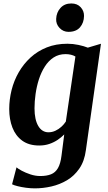

<svg xmlns="http://www.w3.org/2000/svg" viewBox="-20 -810 606 1082"><path d="M464 36Q456 98 427.2 139.8Q398.5 181.5 357.5 205.8Q316.5 230 269.5 240.8Q222.5 251.5 176.5 251.5Q152 251.5 126.2 248Q100.5 244.5 79.5 239.2Q58.5 234 48 228.5L73 133Q81 140.5 102.2 152Q123.5 163.5 151.5 172.8Q179.5 182 207 182Q243 182 267.5 172.2Q292 162.5 306.5 137.5Q321 112.5 326.5 68L342 -52.5Q326.5 -36.5 305.5 -22.2Q284.5 -8 258.5 1Q232.5 10 201 10Q143 10 105.5 -17.2Q68 -44.5 50 -91Q32 -137.5 32 -195.5Q32 -249 45.2 -302.2Q58.5 -355.5 85.5 -402.5Q112.5 -449.5 152 -485.8Q191.5 -522 243.5 -542.8Q295.5 -563.5 360 -563.5Q391 -563.5 422.5 -556.8Q454 -550 475 -541.5L549 -563.5ZM405 -491.5Q394.5 -498 380 -501.5Q365.5 -505 349.5 -505Q311 -505 282 -486Q253 -467 232.5 -434.8Q212 -402.5 199.2 -362.8Q186.5 -323 180.5 -280.5Q174.5 -238 174.5 -199.5Q174.5 -167 180 -142Q185.5 -117 195.8 -99.8Q206 -82.5 220.5 -73.5Q235 -64.5 253 -64.5Q273.5 -64.5 292.2 -73.2Q311 -82 326 -95.8Q341 -109.5 351 -125ZM366 -630.5Q336.5 -630.5 315.8 -652.2Q295 -674 296.5 -703.5Q298 -740 320.8 -765.2Q343.5 -790.5 382 -790.5Q415.5 -790.5 434.8 -769.2Q454 -748 453.5 -720Q453 -682 431 -656.2Q409 -630.5 366 -630.5Z"/></svg>

Font: Merriweather 28pt
Style: Bold Italic
Weight: 700
Italic angle: -7.8°
Version: Version 2.101